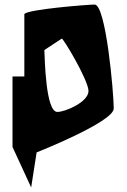

<svg xmlns="http://www.w3.org/2000/svg" viewBox="-20 -586 559 844"><path d="M35 60 117 238 141 84C141 84 480 -50 480 -109C480 -176 446 -566 396 -566C369 -566 99 -545 87 -524V-250H35ZM175 -366 251 -416C251 -430 369 -234 369 -186C369 -138 268 -94 232 -94C181 -94 177 -323 175 -366Z"/></svg>

Font: Crazy Punk
Style: Regular
Weight: 400
Version: Version 1